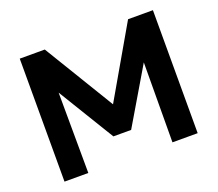

<svg xmlns="http://www.w3.org/2000/svg" viewBox="-117 -863 1164 1027"><g transform="rotate(-20 464.5 -350.0)"><path d="M85.5 0V-700H228L500.5 -251L442 -250L702 -700H843.5V0H700L702.5 -509L729 -499.5L515 -138H414L193.5 -499.5L218.5 -509L221 0Z"/></g></svg>

Font: Geologica Roman SemiBold
Style: Regular
Weight: 600
Designer: Sindre Bremnes, Frode Helland
Foundry: Monokrom Skriftforlag AS
Version: Version 1.010;gftools[0.9.28]